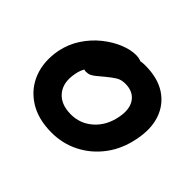

<svg xmlns="http://www.w3.org/2000/svg" viewBox="-120 -687 875 875"><g transform="rotate(45 317.5 -249.5)"><path d="M292 12Q204 12 144.5 -26.5Q85 -65 60.5 -129.5Q36 -194 51 -274Q62 -327 90.5 -370.5Q119 -414 158 -445.5Q197 -477 238.5 -494Q280 -511 315 -511Q330 -511 343.5 -506.5Q357 -502 365 -492Q373 -482 370 -465Q363 -435 346 -411.5Q329 -388 287 -373Q259 -362 236.5 -344.5Q214 -327 199 -304.5Q184 -282 179 -253Q166 -188 198 -148.5Q230 -109 296 -109Q356 -109 401 -149Q446 -189 459 -256Q471 -315 447 -349.5Q423 -384 372 -384Q346 -384 327 -372Q308 -360 284 -340Q266 -325 254 -315Q242 -305 231.5 -300Q221 -295 206 -295Q190 -295 177.5 -310Q165 -325 171 -358Q177 -385 197.5 -411.5Q218 -438 248 -459.5Q278 -481 311.5 -494Q345 -507 376 -507Q459 -507 511 -472.5Q563 -438 583 -378.5Q603 -319 587 -242Q572 -165 529.5 -108Q487 -51 425.5 -19.5Q364 12 292 12Z"/></g></svg>

Font: Shantell Sans SemiBold
Style: Italic
Weight: 600
Italic angle: -11°
Designer: Stephen Nixon, Anya Danilova, Shantell Martin
Foundry: Arrow Type
Version: Version 1.011;[c5ecc13dd]